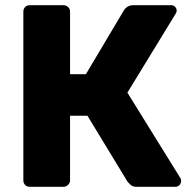

<svg xmlns="http://www.w3.org/2000/svg" viewBox="-20 -720 741 740"><path d="M95 0Q84 0 77 -7Q70 -14 70 -25V-675Q70 -686 77 -693Q84 -700 95 -700H224Q235 -700 242.5 -693Q250 -686 250 -675V-434H311L458 -681Q463 -689 472 -694.5Q481 -700 495 -700H640Q649 -700 655 -693.5Q661 -687 661 -679Q661 -673 657 -667L471 -363L675 -34Q678 -30 678 -23Q678 -13 671.5 -6.5Q665 0 655 0H507Q491 0 483.5 -7.5Q476 -15 472 -19L317 -274H250V-25Q250 -15 242.5 -7.5Q235 0 224 0Z"/></svg>

Font: Rubik Light
Style: Bold
Weight: 700
Version: Version 2.104